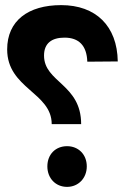

<svg xmlns="http://www.w3.org/2000/svg" viewBox="-20 -721 502 750"><path d="M440 -481C438 -620 354 -701 219 -701C90 -701 8 -640 8 -528C8 -375 182 -360 182 -236H297C297 -393 152 -399 152 -504C152 -552 182 -574 232 -574C288 -574 319 -543 321 -480ZM242 -150C197 -150 165 -118 165 -71C165 -25 197 9 242 9C286 9 319 -25 319 -71C319 -118 286 -150 242 -150Z"/></svg>

Font: Juman SemiBold
Style: Regular
Weight: 600
Designer: Bandar Raffah (Arabic) Julieta Ulanovsky (Latin)
Foundry: Caramella
Version: Version 5.022;PS 005.022;hotconv 1.0.88;makeotf.lib2.5.64775